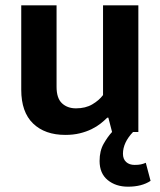

<svg xmlns="http://www.w3.org/2000/svg" viewBox="-20 -497 601 723"><path d="M368 -477H501V0H481Q443 40 443 82Q443 102 455 113Q467 124 487 124Q501 124 510.5 122Q520 120 529 116L547 184Q514 206 462 206Q416 206 385.5 181Q355 156 355 109Q355 71 370.5 44Q386 17 402 0L388 -54H384Q373 -43 358.5 -31.5Q344 -20 324.5 -10.5Q305 -1 280.5 5Q256 11 226 11Q149 11 104.5 -32Q60 -75 60 -159V-477H193V-170Q193 -127 213.5 -108Q234 -89 266 -89Q302 -89 327.5 -104Q353 -119 368 -139Z"/></svg>

Font: Mukta Malar
Style: Bold
Weight: 700
Designer: Aadarsh Rajan, Girish Dalvi, Yashodeep Gholap
Foundry: Ek Type
Version: Version 2.538;PS 1.000;hotconv 16.6.51;makeotf.lib2.5.65220;